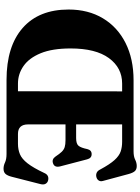

<svg xmlns="http://www.w3.org/2000/svg" viewBox="122 -880 774 1058"><g transform="rotate(90 509.0 -351.0)"><path d="M422.5 -700H814Q842.5 -700 859.8 -708.8Q877 -717.5 895 -717.5Q913.5 -717.5 923 -707Q932.5 -696.5 939 -672.5L977 -531.5Q981 -517.5 974.5 -507.8Q968 -498 955 -495Q943 -492 932 -496.8Q921 -501.5 913.5 -517Q885.5 -569 862.2 -594.8Q839 -620.5 815 -628.8Q791 -637 761 -637H665.5V-383.5H741Q772.5 -383.5 783.5 -397Q794.5 -410.5 801.5 -445Q807.5 -469 829 -469Q851.5 -469.5 858 -444L897 -295Q904.5 -264 879.5 -256Q857.5 -248.5 842.5 -270Q828 -292 816.5 -304Q805 -316 790.5 -320.5Q776 -325 751.5 -325H665.5V-119Q665.5 -63 718 -63H772Q804 -63 829.8 -73.8Q855.5 -84.5 880 -115.8Q904.5 -147 933 -207.5Q944.5 -235 972.5 -229.5Q986.5 -226.5 992.8 -215.2Q999 -204 994.5 -187L954 -28.5Q948 -5 938.2 5.8Q928.5 16.5 909.5 16.5Q892 16.5 874.8 8.2Q857.5 0 828 0H421Q235 0 133.8 -89.2Q32.5 -178.5 32.5 -342Q32.5 -450.5 80.8 -531Q129 -611.5 216.8 -655.8Q304.5 -700 422.5 -700ZM247 -353Q247 -252.5 273.2 -188.5Q299.5 -124.5 343.5 -93.8Q387.5 -63 440.5 -63H483L483.5 -637H440.5Q353.5 -637 300.2 -564.2Q247 -491.5 247 -353Z"/></g></svg>

Font: Fraunces 72pt S050
Style: Bold
Weight: 700
Version: Version 1.000; ttfautohint (v1.8.3)